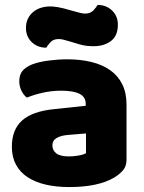

<svg xmlns="http://www.w3.org/2000/svg" viewBox="-20 -741 584 777"><path d="M260 -108Q277 -108 297.5 -111.5Q318 -115 328 -121V-201L256 -195Q228 -193 210 -183Q192 -173 192 -153Q192 -133 207.5 -120.5Q223 -108 260 -108ZM252 -501Q306 -501 350.5 -490Q395 -479 426.5 -456.5Q458 -434 475 -399.5Q492 -365 492 -318V-94Q492 -68 477.5 -51.5Q463 -35 443 -23Q378 16 260 16Q207 16 164.5 6Q122 -4 91.5 -24Q61 -44 44.5 -75Q28 -106 28 -147Q28 -216 69 -253Q110 -290 196 -299L327 -313V-320Q327 -349 301.5 -361.5Q276 -374 228 -374Q190 -374 154 -366Q118 -358 89 -346Q76 -355 67 -373.5Q58 -392 58 -412Q58 -438 70.5 -453.5Q83 -469 109 -480Q138 -491 177.5 -496Q217 -501 252 -501ZM274 -697Q292 -692 304 -689Q316 -686 324 -686Q346 -686 358 -699Q370 -712 375 -721Q410 -721 433.5 -698.5Q457 -676 457 -641Q457 -596 429 -575Q401 -554 359 -554Q345 -554 331 -555.5Q317 -557 300 -562L260 -574Q246 -578 236.5 -580.5Q227 -583 218 -583Q196 -583 184.5 -570.5Q173 -558 167 -548Q132 -548 108.5 -570.5Q85 -593 85 -628Q85 -650 93.5 -666.5Q102 -683 116 -694Q130 -705 147.5 -710Q165 -715 183 -715Q196 -715 214.5 -712Q233 -709 274 -697Z"/></svg>

Font: Baloo
Style: Regular
Weight: 400
Designer: Sarang Kulkarni and Ek Type
Foundry: Ek Type
Version: Version 1.100;PS 1.000;hotconv 1.0.88;makeotf.lib2.5.647800;